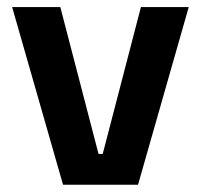

<svg xmlns="http://www.w3.org/2000/svg" viewBox="-20 -510 554 530"><path d="M263.5 -85 369 -490.5H501L361 0H154L13.5 -490.5H146.5L252 -85Z"/></svg>

Font: Anek Tamil Medium SemiBold
Style: Regular
Weight: 600
Version: Version 1.003